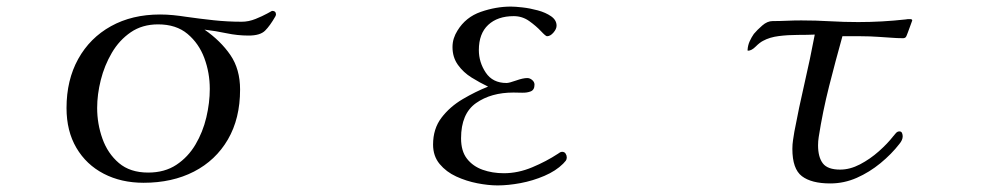

<svg xmlns="http://www.w3.org/2000/svg" viewBox="-20 -562 3040 583"><path d="M617 -292Q617 -341 600.5 -385.5Q584 -430 549.5 -459Q515 -488 460 -488Q412 -488 377 -464Q342 -440 319.5 -401.5Q297 -363 286 -319Q275 -275 275 -234Q275 -186 291 -141Q307 -96 341 -67Q375 -38 430 -38Q480 -38 515.5 -61.5Q551 -85 573.5 -123Q596 -161 606.5 -205.5Q617 -250 617 -292ZM818 -518Q818 -516 816 -512Q800 -484 785 -469Q770 -454 735 -454Q701 -454 668 -461Q635 -468 601 -472Q650 -438 679.5 -395Q709 -352 709 -290Q709 -202 672 -138.5Q635 -75 569 -41Q503 -7 416 -7Q348 -7 295 -34.5Q242 -62 212 -113Q182 -164 182 -234Q182 -319 217.5 -383Q253 -447 317 -482.5Q381 -518 466 -518Q486 -518 506 -516Q526 -514 545 -511Q587 -505 629 -500.5Q671 -496 714 -496Q735 -496 756 -504.5Q777 -513 791.5 -521Q806 -529 806 -529Q818 -529 818 -518Z M1701 -84Q1701 -78 1698 -74Q1695 -70 1690 -65Q1668 -43 1633 -28Q1598 -13 1560.5 -6Q1523 1 1491 1Q1463 1 1429.5 -5.5Q1396 -12 1365.5 -26Q1335 -40 1315 -64Q1295 -88 1295 -123Q1295 -171 1320.5 -204.5Q1346 -238 1385 -261Q1424 -284 1462 -299Q1437 -311 1412 -326.5Q1387 -342 1370.5 -365Q1354 -388 1354 -419Q1354 -433 1358 -445.5Q1362 -458 1369 -469Q1394 -510 1440 -526Q1486 -542 1531 -542Q1544 -542 1566.5 -539.5Q1589 -537 1613 -530.5Q1637 -524 1653.5 -512.5Q1670 -501 1670 -484Q1670 -474 1660.5 -463Q1651 -452 1641 -452Q1637 -452 1622.5 -467.5Q1608 -483 1587 -498Q1566 -513 1540 -513Q1491 -513 1462.5 -486.5Q1434 -460 1434 -410Q1434 -373 1455 -341.5Q1476 -310 1518 -310Q1526 -310 1547 -317.5Q1568 -325 1581 -325Q1589 -325 1596 -319Q1603 -313 1603 -305Q1603 -289 1591.5 -284.5Q1580 -280 1565 -280.5Q1550 -281 1539 -281Q1471 -281 1425.5 -249Q1380 -217 1380 -142Q1380 -103 1398 -80Q1416 -57 1445.5 -46.5Q1475 -36 1510 -36Q1553 -36 1596 -54Q1639 -72 1674 -95Q1677 -97 1680 -99Q1683 -101 1687 -101Q1694 -101 1697.5 -95.5Q1701 -90 1701 -84Z M2750 -500Q2750 -500 2745.5 -487.5Q2741 -475 2736.5 -463Q2732 -451 2731 -450Q2728 -446 2722 -446Q2704 -446 2686 -447.5Q2668 -449 2649 -450Q2621 -452 2593.5 -452Q2566 -452 2538 -452Q2517 -377 2497.5 -300Q2478 -223 2466 -146Q2465 -140 2464.5 -133.5Q2464 -127 2464 -121Q2464 -85 2478.5 -66Q2493 -47 2531 -47Q2561 -47 2591.5 -63Q2622 -79 2648.5 -102.5Q2675 -126 2692 -148Q2696 -153 2700.5 -158Q2705 -163 2711 -163Q2717 -163 2719 -158Q2721 -153 2721 -148Q2721 -137 2711 -125Q2687 -94 2653.5 -66.5Q2620 -39 2581.5 -22Q2543 -5 2501 -5Q2444 -5 2415 -27Q2386 -49 2386 -110Q2386 -124 2388 -136.5Q2390 -149 2392 -162Q2406 -236 2423 -309.5Q2440 -383 2454 -457Q2432 -456 2402.5 -456Q2373 -456 2345 -452.5Q2317 -449 2297 -438Q2287 -433 2274.5 -420.5Q2262 -408 2251 -408L2250 -409V-411Q2251 -425 2256.5 -437Q2262 -449 2269 -459Q2279 -471 2294.5 -484.5Q2310 -498 2326 -498Q2348 -498 2369.5 -499Q2391 -500 2413 -500Q2457 -500 2500 -497.5Q2543 -495 2586 -495Q2622 -495 2658 -497Q2694 -499 2730 -503Q2734 -504 2737 -504Q2740 -504 2743 -504Q2750 -504 2750 -500Z"/></svg>

Font: Kaisei HarunoUmi
Style: Regular
Weight: 400
Designer: Font-Kai, 金井和夫
Foundry: KAZUO KANAI
Version: Version 5.003